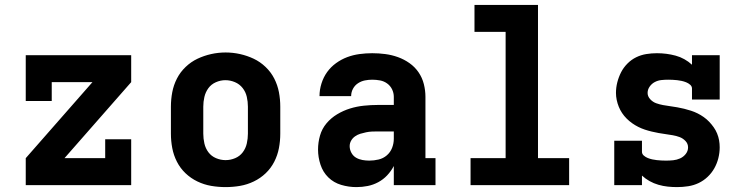

<svg xmlns="http://www.w3.org/2000/svg" viewBox="-20 -755 3040 783"><path d="M85 0V-110L357 -420H191V-343H85V-530H515V-420L243 -110H409V-187H515V0Z M900 8Q870 8 841 3Q812 -2 785 -15Q758 -28 736.5 -48.5Q715 -69 701.5 -95.5Q688 -122 682.5 -151Q677 -180 677 -210V-320Q677 -350 682.5 -379Q688 -408 701.5 -434.5Q715 -461 737 -482Q759 -503 785.5 -515.5Q812 -528 841 -534.5Q870 -541 900 -541Q930 -541 959 -534.5Q988 -528 1014.5 -515.5Q1041 -503 1063 -482Q1085 -461 1098.5 -434.5Q1112 -408 1117.5 -379Q1123 -350 1123 -320V-210Q1123 -180 1117.5 -151Q1112 -122 1098.5 -95.5Q1085 -69 1063.5 -48.5Q1042 -28 1015 -15Q988 -2 959 3Q930 8 900 8ZM900 -102Q920 -102 939 -110Q958 -118 970 -134Q982 -150 986.5 -170Q991 -190 991 -210V-320Q991 -340 986.5 -360Q982 -380 969.5 -396Q957 -412 938 -420Q919 -428 899 -428Q879 -428 860 -419.5Q841 -411 829.5 -395Q818 -379 813.5 -359.5Q809 -340 809 -320V-210Q809 -190 813.5 -170Q818 -150 830 -134Q842 -118 861 -110Q880 -102 900 -102Z M1434 8Q1434 8 1434 8Q1434 8 1434 8H1433Q1402 8 1371.5 -1Q1341 -10 1319 -31.5Q1297 -53 1287 -83.5Q1277 -114 1277 -145Q1277 -174 1285 -202Q1293 -230 1311.5 -252Q1330 -274 1355 -289Q1380 -304 1407.5 -312.5Q1435 -321 1464 -324Q1493 -327 1521 -327H1586V-360Q1586 -376 1579 -390.5Q1572 -405 1559 -414.5Q1546 -424 1530 -427Q1514 -430 1498 -430Q1483 -430 1468 -427Q1453 -424 1440 -415.5Q1427 -407 1419.5 -393Q1412 -379 1412 -363H1283Q1283 -363 1283 -363Q1283 -363 1283 -363Q1283 -389 1291 -414.5Q1299 -440 1314 -461Q1329 -482 1350.5 -497.5Q1372 -513 1396 -522Q1420 -531 1446 -534.5Q1472 -538 1498 -538Q1525 -538 1551.5 -534.5Q1578 -531 1603 -522Q1628 -513 1650 -497.5Q1672 -482 1687 -460Q1702 -438 1708.5 -412Q1715 -386 1715 -360V-110H1756V0H1586V-78Q1575 -57 1559 -40Q1543 -23 1522.5 -12Q1502 -1 1479.5 3.5Q1457 8 1434 8ZM1486 -100Q1505 -100 1524 -104.5Q1543 -109 1557.5 -121.5Q1572 -134 1579 -152Q1586 -170 1586 -189V-219H1521Q1509 -219 1497 -218.5Q1485 -218 1473 -215.5Q1461 -213 1449.5 -209.5Q1438 -206 1428 -199Q1418 -192 1412 -181.5Q1406 -171 1406 -159Q1406 -145 1413 -132Q1420 -119 1432 -112Q1444 -105 1458 -102.5Q1472 -100 1486 -100Z M1899 0V-110H2042V-625H1915V-735H2174V-110H2301V0Z M2741 8Q2722 8 2703 6Q2684 4 2665 -1.5Q2646 -7 2629 -16.5Q2612 -26 2598 -39V0H2485V-181H2598V-136Q2598 -127 2605.5 -120.5Q2613 -114 2622 -110.5Q2631 -107 2640 -105Q2649 -103 2658.5 -102Q2668 -101 2677.5 -100.5Q2687 -100 2696 -100Q2711 -100 2725.5 -101.5Q2740 -103 2753.5 -109Q2767 -115 2776.5 -127Q2786 -139 2786 -154Q2786 -169 2775.5 -180Q2765 -191 2751.5 -196Q2738 -201 2723.5 -203.5Q2709 -206 2694.5 -208Q2680 -210 2666 -212.5Q2652 -215 2637.5 -218.5Q2623 -222 2609.5 -226.5Q2596 -231 2583 -237.5Q2570 -244 2558 -252.5Q2546 -261 2535.5 -271.5Q2525 -282 2517 -294Q2509 -306 2503.5 -319.5Q2498 -333 2495 -347.5Q2492 -362 2492 -376Q2492 -398 2497.5 -419.5Q2503 -441 2513 -460.5Q2523 -480 2539 -496Q2555 -512 2574.5 -521.5Q2594 -531 2615.5 -534.5Q2637 -538 2659 -538Q2679 -538 2698 -535.5Q2717 -533 2735.5 -528Q2754 -523 2771 -513.5Q2788 -504 2802 -491V-530H2915V-349H2802V-394Q2802 -403 2794.5 -409.5Q2787 -416 2778 -419.5Q2769 -423 2760 -425Q2751 -427 2742 -428Q2733 -429 2723.5 -429.5Q2714 -430 2705 -430Q2691 -430 2677 -428.5Q2663 -427 2650.5 -420.5Q2638 -414 2629.5 -402Q2621 -390 2621 -376Q2621 -362 2631.5 -350.5Q2642 -339 2656 -334Q2670 -329 2684 -326.5Q2698 -324 2712.5 -322Q2727 -320 2741.5 -317.5Q2756 -315 2770 -311.5Q2784 -308 2798 -303.5Q2812 -299 2825 -292.5Q2838 -286 2850 -277.5Q2862 -269 2872 -258.5Q2882 -248 2890.5 -236Q2899 -224 2904.5 -210.5Q2910 -197 2912.5 -183Q2915 -169 2915 -154Q2915 -132 2909.5 -110Q2904 -88 2893 -68.5Q2882 -49 2865.5 -33.5Q2849 -18 2829 -8.5Q2809 1 2786.5 4.5Q2764 8 2741 8Z"/></svg>

Font: Iosevka Slab XBdEx
Style: Regular
Weight: 800
Width: 7
Monospace: yes
Designer: Belleve Invis
Foundry: Belleve Invis
Version: Version 11.1.0; ttfautohint (v1.8.3)